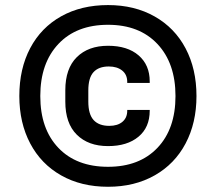

<svg xmlns="http://www.w3.org/2000/svg" viewBox="-20 -713 823 742"><path d="M54.7 -341.8Q54.7 -447.3 96.7 -526.9Q138.7 -606.4 216.3 -649.9Q293.9 -693.4 397.5 -693.4Q500 -693.4 577.6 -649.4Q655.3 -605.5 697.3 -525.9Q739.3 -446.3 739.3 -341.8Q739.3 -238.3 697.3 -158.7Q655.3 -79.1 577.6 -35.2Q500 8.8 397.5 8.8Q293.9 8.8 216.3 -35.2Q138.7 -79.1 96.7 -158.7Q54.7 -238.3 54.7 -341.8ZM658.2 -341.8Q658.2 -468.8 588.4 -543Q518.6 -617.2 397.5 -617.2Q275.4 -617.2 205.6 -543Q135.7 -468.8 135.7 -341.8Q135.7 -214.8 205.6 -141.6Q275.4 -68.4 397.5 -68.4Q518.6 -68.4 588.4 -141.6Q658.2 -214.8 658.2 -341.8ZM232.4 -320.3V-364.3Q232.4 -448.2 276.9 -492.2Q321.3 -536.1 397.5 -536.1Q472.7 -536.1 515.6 -499Q558.6 -461.9 558.6 -398.4V-392.6H471.7V-396.5Q471.7 -424.8 452.1 -440.4Q432.6 -456.1 400.4 -456.1Q361.3 -456.1 341.3 -434.1Q321.3 -412.1 321.3 -363.3V-320.3Q321.3 -271.5 341.8 -249Q362.3 -226.6 402.3 -226.6Q434.6 -226.6 453.1 -242.2Q471.7 -257.8 471.7 -285.2V-288.1H558.6V-285.2Q558.6 -220.7 515.1 -184.6Q471.7 -148.4 397.5 -148.4Q321.3 -148.4 276.9 -192.4Q232.4 -236.3 232.4 -320.3Z"/></svg>

Font: Dinish Expanded
Style: Bold
Weight: 700
Width: 7
Designer: Charles Nix
Foundry: Playbeing
Version: Version 2.005; ttfautohint (v1.8.3)